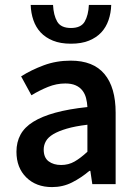

<svg xmlns="http://www.w3.org/2000/svg" viewBox="-20 -750 556 782"><path d="M192 12Q127 12 87 -27.5Q47 -67 47 -132Q47 -171 63.5 -201.5Q80 -232 115.5 -254Q151 -276 205.5 -291Q260 -306 336 -314Q335 -333 330.5 -350.5Q326 -368 315.5 -381.5Q305 -395 288 -402.5Q271 -410 246 -410Q210 -410 175.5 -396Q141 -382 108 -362L66 -439Q107 -465 158 -484Q209 -503 268 -503Q360 -503 405.5 -448.5Q451 -394 451 -291V0H356L348 -54H344Q311 -26 273.5 -7Q236 12 192 12ZM229 -78Q259 -78 283.5 -92Q308 -106 336 -132V-242Q286 -236 252 -226Q218 -216 197 -203.5Q176 -191 167 -175Q158 -159 158 -141Q158 -108 178 -93Q198 -78 229 -78ZM269 -572Q226 -572 195.5 -584.5Q165 -597 145.5 -618Q126 -639 116 -668Q106 -697 105 -730H196Q198 -688 213 -662Q228 -636 269 -636Q310 -636 325 -662Q340 -688 342 -730H433Q432 -697 422 -668Q412 -639 392.5 -618Q373 -597 342.5 -584.5Q312 -572 269 -572Z"/></svg>

Font: Giro Sans Semibold
Style: Regular
Weight: 600
Designer: Paul D. Hunt
Foundry: Adobe Systems Incorporated
Version: Version 1.000;PS 1.0;hotconv 1.0.88;makeotf.lib2.5.647800